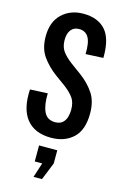

<svg xmlns="http://www.w3.org/2000/svg" viewBox="-144 -784 703 1099"><g transform="rotate(15 208.0 -234.0)"><path d="M211 12Q114 12 65.5 -48Q17 -108 24 -224L128 -229Q126 -159 144.5 -120Q163 -81 209 -80Q238 -80 254 -94Q270 -108 276 -129.5Q282 -151 282 -172Q282 -216 263.5 -242Q245 -268 210 -295L148 -340Q98 -377 65 -423.5Q32 -470 32 -541Q32 -628 82 -675Q132 -722 208 -722Q294 -722 339.5 -671.5Q385 -621 383 -507L279 -502Q281 -570 263 -600.5Q245 -631 207 -631Q176 -631 159 -609.5Q142 -588 142 -549Q142 -510 160 -484Q178 -458 215 -430L283 -380Q332 -343 362 -297Q392 -251 392 -180Q392 -81 341.5 -34.5Q291 12 211 12ZM173 254 201 167H157V72H265V150L223 254Z"/></g></svg>

Font: Special Gothic Condensed Medium
Style: Regular
Weight: 500
Width: 3
Designer: Alistair McCready
Foundry: Monolith
Version: Version 1.000; ttfautohint (v1.8.4.7-5d5b)